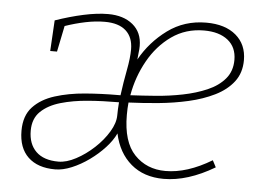

<svg xmlns="http://www.w3.org/2000/svg" viewBox="-44 -585 879 647"><g transform="rotate(5 396.0 -261.5)"><path d="M703 -47Q612 7 531 7Q464 7 420.5 -30Q377 -67 363 -132Q352 -108 329.5 -83.5Q307 -59 278.5 -38.5Q250 -18 220 -5.5Q190 7 164 7Q105 7 72.5 -24Q40 -55 40 -113Q40 -164 67.5 -193.5Q95 -223 141 -237.5Q187 -252 242.5 -256.5Q298 -261 355 -261H362Q368 -306 376 -347.5Q384 -389 384 -418Q384 -459 359.5 -481Q335 -503 288 -503Q257 -503 223 -496Q189 -489 154 -477L136 -389H113L119 -493Q168 -510 214 -520Q260 -530 297 -530Q349 -530 380.5 -504Q412 -478 412 -432Q412 -421 410.5 -410.5Q409 -400 408 -386Q442 -447 498.5 -488.5Q555 -530 629 -530Q693 -530 729.5 -499Q766 -468 766 -415Q766 -372 743 -342Q720 -312 680.5 -292.5Q641 -273 592.5 -262Q544 -251 492 -246Q440 -241 391 -239Q389 -220 389 -197Q389 -106 430 -63Q471 -20 535 -20Q608 -20 691 -70ZM624 -503Q562 -503 514.5 -469.5Q467 -436 436.5 -381.5Q406 -327 395 -264Q435 -266 480.5 -269.5Q526 -273 571 -282Q616 -291 653 -307Q690 -323 712 -349Q734 -375 734 -413Q734 -456 704.5 -479.5Q675 -503 624 -503ZM173 -20Q200 -20 232 -37Q264 -54 292.5 -80.5Q321 -107 339 -137Q357 -167 357 -193Q357 -202 357.5 -213.5Q358 -225 359 -237H357Q305 -237 254.5 -233Q204 -229 162.5 -217Q121 -205 96 -181Q71 -157 71 -116Q71 -71 97 -45.5Q123 -20 173 -20Z"/></g></svg>

Font: Bitter ExtraLight
Style: Italic
Weight: 200
Italic angle: -9°
Designer: Sol Matas, and Bitter project Authors
Foundry: Sol Matas
Version: Version 2.001